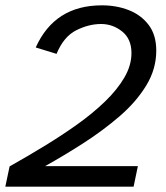

<svg xmlns="http://www.w3.org/2000/svg" viewBox="-38 -700 623 720"><path d="M-18 0 -2 -76Q62 -112 127 -151.5Q192 -191 251 -233Q310 -275 356 -319.5Q402 -364 428.5 -409.5Q455 -455 455 -501Q455 -554 420 -582Q385 -610 341 -610Q295 -610 248 -586.5Q201 -563 174 -498L96 -522Q167 -680 344 -680Q399 -680 445 -662Q491 -644 519.5 -606.5Q548 -569 548 -510Q548 -441 510.5 -379.5Q473 -318 411 -264.5Q349 -211 276 -164Q203 -117 131 -77H479L463 0Z"/></svg>

Font: Atkinson Hyperlegible
Style: Italic
Weight: 400
Italic angle: -12°
Designer: Elliott Scott, Megan Eiswerth, Linus Boman, Theodore Petrosky
Foundry: Braille Institute
Version: Version 1.006; ttfautohint (v1.8.3)